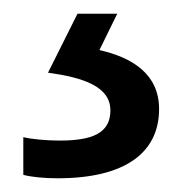

<svg xmlns="http://www.w3.org/2000/svg" viewBox="-20 -20 265 280"><path d="M212 139C212 88 173 64 125 53L151 0H93L50 86C101 93 141 106 141 141C141 174 115 185 67 185C48 185 26 183 14 180V235C25 238 44 240 64 240C162 240 212 203 212 139Z"/></svg>

Font: Noto Sans Caucasian Albanian
Style: Regular
Weight: 400
Designer: Monotype Design Team
Foundry: Monotype Imaging Inc.
Version: Version 2.005